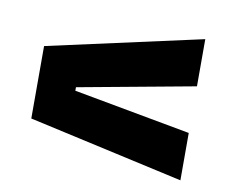

<svg xmlns="http://www.w3.org/2000/svg" viewBox="-53 -565 619 513"><g transform="rotate(10 257.0 -308.5)"><path d="M465.5 -371.5 147.5 -313V-303.5L465.5 -245V-116.5L44.5 -210V-406.5L465.5 -499.5Z"/></g></svg>

Font: Anek Devanagari Medium
Style: Bold
Weight: 700
Version: Version 1.003